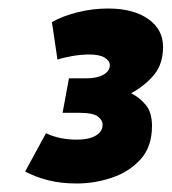

<svg xmlns="http://www.w3.org/2000/svg" viewBox="-20 -796 403 451"><path d="M39 -393 88 -483Q120 -468 160 -468Q189 -468 205 -477.5Q221 -487 221 -503Q221 -514 209.5 -522.5Q198 -531 168 -531H127L142 -612H183Q208 -612 223 -620.5Q238 -629 238 -643Q238 -653 226 -660.5Q214 -668 190 -668Q171 -668 150.5 -664.5Q130 -661 115 -656L102 -744Q126 -758 161.5 -767Q197 -776 234 -776Q293 -776 328 -751.5Q363 -727 363 -686Q363 -646 342 -620.5Q321 -595 288 -577Q308 -567 322.5 -549.5Q337 -532 337 -500Q337 -451 310 -421.5Q283 -392 242.5 -378.5Q202 -365 161 -365Q123 -365 93.5 -372.5Q64 -380 39 -393Z"/></svg>

Font: Georama Semi Condensed Black
Style: Italic
Weight: 900
Width: 4
Italic angle: -9°
Designer: Jean-Baptiste Levee
Foundry: Production Type
Version: Version 1.000